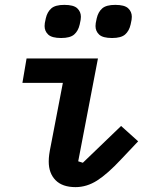

<svg xmlns="http://www.w3.org/2000/svg" viewBox="-20 -756 640 788"><path d="M290 12Q236 12 208 -16.5Q180 -45 180 -93Q180 -107 182 -122Q184 -137 189 -161L238 -416H72L89 -516H382L301 -94L320 -88L477 -239L547 -176L477 -102Q421 -42 378.5 -15Q336 12 290 12ZM231 -600Q193 -600 178 -614Q163 -628 163 -649Q163 -654 164 -661.5Q165 -669 168 -681Q174 -707 190.5 -721.5Q207 -736 244 -736Q282 -736 297 -722Q312 -708 312 -687Q312 -682 311 -674.5Q310 -667 307 -655Q301 -629 284.5 -614.5Q268 -600 231 -600ZM440 -600Q402 -600 387 -614Q372 -628 372 -649Q372 -654 373 -661.5Q374 -669 377 -681Q383 -707 399.5 -721.5Q416 -736 453 -736Q491 -736 506 -722Q521 -708 521 -687Q521 -682 520 -674.5Q519 -667 516 -655Q510 -629 493.5 -614.5Q477 -600 440 -600Z"/></svg>

Font: IBM Plex Mono SemiBold
Style: Italic
Weight: 600
Italic angle: -9°
Monospace: yes
Designer: Mike Abbink, Paul van der Laan, Pieter van Rosmalen
Foundry: Bold Monday
Version: Version 2.3